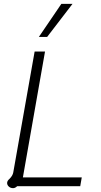

<svg xmlns="http://www.w3.org/2000/svg" viewBox="-20 -968 523 998"><path d="M17 -17Q17 -28 30 -39Q46 -55 49 -72L160 -700H214L99 -46H405L397 0H69Q59 10 48 10Q35 10 26 2Q17 -6 17 -17ZM299 -948H357L225 -776H182Z"/></svg>

Font: Niramit ExtraLight
Style: Italic
Weight: 200
Italic angle: -10°
Designer: Katatrad Aksorn Co.,Ltd.
Foundry: Cadson Demak Co.,Ltd.
Version: Version 1.000; ttfautohint (v1.6)